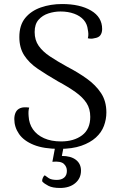

<svg xmlns="http://www.w3.org/2000/svg" viewBox="-20 -726 595 953"><path d="M275 13Q197 13 147.5 -7Q98 -27 74.5 -61Q51 -95 51 -135Q51 -154 58 -168.5Q65 -183 81 -189.5Q97 -196 125 -192Q122 -183 121.5 -172.5Q121 -162 122 -150Q124 -112 143.5 -84Q163 -56 198.5 -40Q234 -24 283 -24Q347 -24 387.5 -54.5Q428 -85 428 -146Q428 -186 409.5 -214.5Q391 -243 355.5 -268.5Q320 -294 268 -322Q211 -355 167.5 -384.5Q124 -414 100 -451.5Q76 -489 76 -542Q76 -601 105 -636.5Q134 -672 182.5 -689Q231 -706 288 -706Q377 -706 432 -673.5Q487 -641 487 -582Q487 -564 478.5 -551.5Q470 -539 447 -536Q434 -532 416 -536Q419 -547 418.5 -558Q418 -569 416 -578Q413 -607 395.5 -627Q378 -647 348 -658Q318 -669 280 -669Q250 -669 220.5 -659.5Q191 -650 171.5 -628Q152 -606 152 -567Q152 -527 172 -498.5Q192 -470 228 -446Q264 -422 313 -395Q367 -367 411 -335.5Q455 -304 481.5 -264Q508 -224 508 -168Q508 -134 496 -101.5Q484 -69 456 -43.5Q428 -18 383.5 -2.5Q339 13 275 13ZM298 -8 287 48Q332 48 357 67.5Q382 87 382 121Q382 159 353.5 183Q325 207 278 207Q241 207 220.5 196.5Q200 186 190 175Q188 167 192.5 157Q197 147 202 144Q208 149 221.5 158Q235 167 262 167Q285 167 298.5 155.5Q312 144 312 122Q312 101 296.5 87Q281 73 240 77L256 -8Z"/></svg>

Font: Arima
Style: Regular
Weight: 400
Designer: Joana Correia and Natanael Gama
Foundry: NDISCOVER
Version: Version 1.101;gftools[0.9.23]